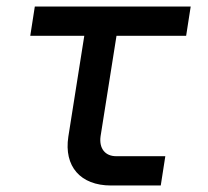

<svg xmlns="http://www.w3.org/2000/svg" viewBox="-20 -570 640 590"><path d="M321 0H474L488 -90H337C303 -90 284 -114 289 -151L338 -460H552L566 -550H87L73 -460H239L190 -150C176 -59 227 0 321 0Z"/></svg>

Font: JetBrains Mono Medium
Style: Italic
Weight: 436
Italic angle: -9°
Monospace: yes
Designer: Philipp Nurullin, Konstantin Bulenkov
Foundry: JetBrains
Version: Version 2.305